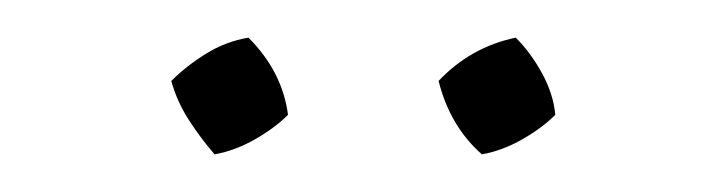

<svg xmlns="http://www.w3.org/2000/svg" viewBox="-20 -688 387 102"><path d="M112 -668Q130 -650 133 -627Q126 -620 115.5 -614Q105 -608 94 -606Q87 -614 80.5 -624Q74 -634 71 -645Q79 -653 89.5 -659.5Q100 -666 112 -668ZM254 -668Q262 -660 268 -649Q274 -638 275 -627Q268 -620 257.5 -614Q247 -608 236 -606Q219 -621 213 -645Q230 -663 254 -668Z"/></svg>

Font: Piazzolla Thin
Style: Regular
Weight: 100
Designer: Juan Pablo del Peral
Foundry: Huerta Tipografica
Version: Version 1.330